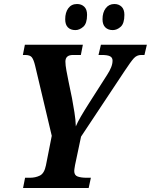

<svg xmlns="http://www.w3.org/2000/svg" viewBox="-20 -937 752 957"><path d="M95 0 105 -51H129Q157 -51 179 -62Q201 -73 209 -113L238 -260L155 -610Q148 -639 139 -651Q130 -663 105 -663H94L104 -714H393L383 -663H344Q306 -663 306 -630Q306 -613 311 -585.5Q316 -558 322 -529L339 -447Q345 -414 351 -377Q357 -340 358 -307Q366 -327 383.5 -357Q401 -387 424 -423L514 -564Q527 -584 534 -601.5Q541 -619 541 -635Q541 -650 528.5 -656.5Q516 -663 487 -663H471L483 -714H712L700 -663H684Q662 -663 647 -646.5Q632 -630 601 -583L384 -256L354 -114Q350 -91 350 -85Q350 -63 367.5 -57Q385 -51 412 -51H433L422 0ZM542 -787Q519 -787 505 -800.5Q491 -814 491 -841Q491 -875 507 -896Q523 -917 550 -917Q572 -917 586 -903.5Q600 -890 600 -863Q600 -820 581.5 -803.5Q563 -787 542 -787ZM356 -787Q332 -787 318.5 -800.5Q305 -814 305 -841Q305 -875 320.5 -896Q336 -917 364 -917Q386 -917 400 -903.5Q414 -890 414 -863Q414 -820 395 -803.5Q376 -787 356 -787Z"/></svg>

Font: Noto Serif Condensed
Style: Bold Italic
Weight: 700
Width: 3
Italic angle: -12°
Designer: Monotype Design Team
Foundry: Monotype Imaging Inc.
Version: Version 2.014